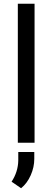

<svg xmlns="http://www.w3.org/2000/svg" viewBox="-20 -770 283 1036"><path d="M42.5 0ZM166.5 0H76.2V-750H166.5ZM93.8 245.6 42.5 210.4Q77.6 157.2 78.6 95.2V50.3H165V87.4Q165 131.8 145.8 175.5Q126.5 219.2 93.8 245.6Z"/></svg>

Font: Roboto
Style: Regular
Weight: 400
Designer: Google
Version: Version 2.134; 2016; ttfautohint (v1.6)